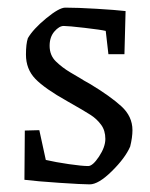

<svg xmlns="http://www.w3.org/2000/svg" viewBox="-20 -474 394 503"><path d="M44 -3 45 -132 83 -133 100 -55Q126 -49 160.5 -44Q195 -39 211 -39Q223 -39 239.5 -64Q256 -89 256 -110Q256 -132 245 -147Q234 -162 218 -172.5Q202 -183 156 -209Q97 -242 72.5 -267.5Q48 -293 48 -331Q48 -359 53 -374Q67 -398 101 -426Q135 -454 151 -454Q183 -454 233 -451Q283 -448 309 -445L306 -332H264L257 -393Q245 -396 202 -401Q159 -406 147 -406Q135 -406 122.5 -391.5Q110 -377 110 -354Q110 -329 126.5 -313Q143 -297 164 -284.5Q185 -272 192 -268Q196 -265 216 -254Q269 -222 298 -195.5Q327 -169 327 -133Q327 -114 321 -90Q308 -60 273 -25.5Q238 9 215 9Q196 9 136 5Q76 1 44 -3Z"/></svg>

Font: Grenze Light
Style: Regular
Weight: 300
Designer: Renata Polastri
Foundry: Omnibus-Type
Version: Version 1.002; ttfautohint (v1.8)